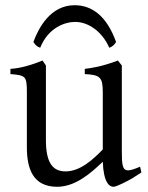

<svg xmlns="http://www.w3.org/2000/svg" viewBox="-20 -701 569 736"><path d="M305 -437V-417C364 -414 374 -405 374 -347V-128C337 -90 288 -44 231 -44C186 -44 156 -72 156 -163V-450L143 -469C73 -440 32 -438 20 -437V-417C78 -412 83 -410 83 -347V-136C83 -55 106 15 199 15C269 15 328 -37 374 -81C377 -1 399 15 415 15C427 15 469 -7 488 -18L522 -40L517 -62C496 -53 481 -48 471 -48C449 -48 447 -70 447 -124V-450L432 -469C371 -446 331 -440 305 -437ZM134 -518C166 -597 231 -617 268 -617C320 -617 372 -579 399 -518C411 -522 418 -529 425 -540C388 -643 330 -681 266 -681C174 -681 128 -595 108 -540C115 -529 122 -522 134 -518Z"/></svg>

Font: Temporarium
Style: Regular
Weight: 400
Version: Version 1.1